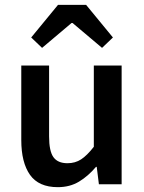

<svg xmlns="http://www.w3.org/2000/svg" viewBox="-20 -762 596 794"><path d="M219 12Q140 12 104 -39Q68 -90 68 -183V-491H183V-198Q183 -137 201 -112Q219 -87 259 -87Q291 -87 315.5 -103Q340 -119 368 -155V-491H483V0H389L380 -72H377Q345 -34 307 -11Q269 12 219 12ZM109 -607 220 -742H336L447 -607L402 -564L280 -667H276L154 -564Z"/></svg>

Font: Source Sans Pro SemiBold
Style: Regular
Weight: 600
Designer: Paul D. Hunt
Foundry: Adobe Systems Incorporated
Version: Version 2.045;hotconv 1.0.109;makeotfexe 2.5.65596